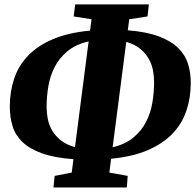

<svg xmlns="http://www.w3.org/2000/svg" viewBox="-20 -802 874 859"><path d="M224.6 -15.1 300.8 -29.8 308.6 -89.8Q222.7 -96.2 167.2 -116.2Q111.8 -136.2 80.1 -167Q48.3 -197.8 36.1 -238Q23.9 -278.3 23.9 -325.2Q23.9 -391.6 43.2 -449.7Q62.5 -507.8 105.2 -552.5Q147.9 -597.2 216.3 -626.5Q284.7 -655.8 382.8 -665L389.6 -715.8L309.6 -728.5L316.4 -782.2H646L640.1 -728.5L558.1 -715.8L551.8 -666.5Q636.7 -659.7 691.4 -638.9Q746.1 -618.2 777.6 -586.9Q809.1 -555.7 821.3 -515.9Q833.5 -476.1 833.5 -431.6Q833.5 -365.2 814.2 -307.4Q794.9 -249.5 752.4 -204.8Q710 -160.2 642.1 -130.6Q574.2 -101.1 477.1 -91.8L469.2 -29.8L551.3 -15.1L547.4 36.6H219.2ZM188.5 -323.7Q188.5 -297.4 193.8 -269.8Q199.2 -242.2 213.6 -217.8Q228 -193.4 252.7 -173.8Q277.3 -154.3 315.4 -143.6L376.5 -616.7Q318.8 -603.5 282.2 -573.2Q245.6 -543 224.9 -502.7Q204.1 -462.4 196.3 -416Q188.5 -369.6 188.5 -323.7ZM669.4 -435.5Q669.4 -461.4 664.1 -488.8Q658.7 -516.1 644.5 -540.5Q630.4 -564.9 606.2 -584.5Q582 -604 544.9 -614.7L483.9 -143.1Q541 -156.7 577.1 -187Q613.3 -217.3 633.8 -257.3Q654.3 -297.4 661.9 -343.8Q669.4 -390.1 669.4 -435.5Z"/></svg>

Font: Merriweather UltraBold
Style: Italic
Weight: 900
Italic angle: -7°
Designer: Eben Sorkin ( eben@eyebytes.com )
Foundry: Eben Sorkin ( eben@eyebytes.com )
Version: Version 1.52; ttfautohint (v1.4.1)